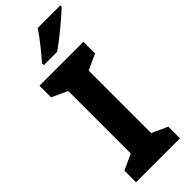

<svg xmlns="http://www.w3.org/2000/svg" viewBox="-299 -969 1004 1004"><g transform="rotate(-45 203.0 -467.0)"><path d="M406 -924V-934H239C210 -889 156 -824 124 -787V-774H223C274 -809 368 -887 406 -924ZM357 0V-86L270 -126V-588L357 -628V-714H32V-628L119 -588V-126L32 -86V0Z"/></g></svg>

Font: Noto Sans Adlam
Style: Bold
Weight: 700
Designer: Mark Jamra, Neil Patel
Foundry: JamraPatel LLC
Version: Version 3.001